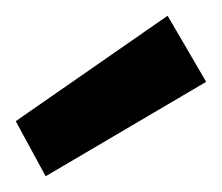

<svg xmlns="http://www.w3.org/2000/svg" viewBox="-20 -788 282 244"><path d="M38 -564 0 -634 193 -768 242 -684Z"/></svg>

Font: DM Sans 10pt SemiBold
Style: Regular
Weight: 600
Version: Version 4.004;gftools[0.9.30]